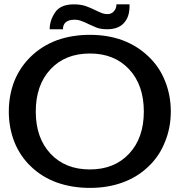

<svg xmlns="http://www.w3.org/2000/svg" viewBox="-20 -874 846 904"><path d="M403.3 -710Q319.3 -710 248 -684.6Q177.7 -658.2 126 -608.4Q75.2 -559.6 47.9 -493.2Q21.5 -425.8 21.5 -348.6Q21.5 -272.5 47.9 -205.1Q75.2 -137.7 126 -89.8Q177.7 -40 248 -14.6Q319.3 10.7 403.3 10.7Q487.3 10.7 556.6 -14.6Q627 -40 678.7 -89.8Q730.5 -138.7 756.8 -206.1Q784.2 -272.5 784.2 -348.6Q784.2 -425.8 756.8 -493.2Q730.5 -559.6 678.7 -608.4Q627 -658.2 556.6 -684.6Q487.3 -710 403.3 -710ZM148.4 -348.6Q148.4 -473.6 217.8 -547.9Q287.1 -622.1 403.3 -622.1Q518.6 -622.1 587.9 -547.9Q657.2 -473.6 657.2 -348.6Q657.2 -224.6 587.9 -150.4Q518.6 -76.2 403.3 -76.2Q287.1 -76.2 217.8 -150.4Q148.4 -224.6 148.4 -348.6ZM276.4 -737.3Q276.4 -757.8 290 -769.5Q304.7 -781.2 330.1 -781.2Q349.6 -781.2 365.2 -774.4Q381.8 -768.6 398.4 -759.8Q417 -751 436.5 -743.2Q457 -736.3 485.4 -736.3Q509.8 -736.3 529.3 -743.2Q548.8 -750 561.5 -763.7Q577.1 -779.3 584 -801.8Q590.8 -824.2 589.8 -851.6Q589.8 -851.6 589.8 -852.5Q589.8 -853.5 589.8 -853.5Q589.8 -853.5 558.6 -853.5Q528.3 -853.5 528.3 -853.5Q528.3 -853.5 528.3 -852.5Q528.3 -851.6 528.3 -851.6Q527.3 -832 515.6 -820.3Q504.9 -807.6 486.3 -807.6Q470.7 -807.6 457 -813.5Q442.4 -819.3 426.8 -827.1Q407.2 -836.9 382.8 -845.7Q358.4 -853.5 328.1 -853.5Q264.6 -853.5 239.3 -815.4Q213.9 -777.3 213.9 -737.3Q213.9 -737.3 213.9 -736.3Q213.9 -736.3 213.9 -736.3Q213.9 -736.3 245.1 -736.3Q276.4 -736.3 276.4 -736.3Q276.4 -736.3 276.4 -736.3Q276.4 -737.3 276.4 -737.3Q276.4 -737.3 276.4 -737.3Q276.4 -737.3 276.4 -737.3Z"/></svg>

Font: umazing
Style: Display
Weight: 400
Designer: umazing